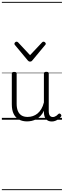

<svg xmlns="http://www.w3.org/2000/svg" viewBox="-20 -1287 686 2064"><path d="M270 18Q222 18 185 -1.5Q148 -21 127.5 -61.5Q107 -102 107 -166V-496Q107 -505 113 -509.5Q119 -514 132 -514Q146 -514 152.5 -509.5Q159 -505 159 -496V-171Q159 -127 171.5 -95.5Q184 -64 210 -47Q236 -30 277 -30Q306 -30 333 -39Q360 -48 383 -66.5Q406 -85 424 -115Q442 -145 452 -186V-496Q452 -506 458.5 -510.5Q465 -515 479 -515Q492 -515 498 -510.5Q504 -506 504 -496V-93Q504 -73 508.5 -58.5Q513 -44 523 -36.5Q533 -29 547 -29Q557 -29 567 -32.5Q577 -36 587 -43Q597 -50 607 -61Q613 -67 620 -66.5Q627 -66 633 -59Q638 -54 639.5 -47Q641 -40 636 -34Q625 -19 609 -7Q593 5 575 12Q557 19 537 19Q517 19 502 13Q487 7 476 -5Q465 -17 459 -35Q453 -53 452 -76V-97Q437 -63 415.5 -41Q394 -19 370 -6Q346 7 320.5 12.5Q295 18 270 18ZM448 -839Q456 -839 464 -832Q472 -825 472 -816Q472 -814 471 -810.5Q470 -807 466 -804L328 -638Q324 -632 318 -628.5Q312 -625 303 -625Q294 -625 288.5 -628.5Q283 -632 278 -638L140 -804Q137 -807 136 -810.5Q135 -814 135 -816Q135 -825 142.5 -832Q150 -839 158 -839Q163 -839 167 -837Q171 -835 175 -831L303 -694L432 -831Q436 -835 439.5 -837Q443 -839 448 -839ZM0 747H646V757H0ZM0 -20H646V0H0ZM0 -505H646V-500H0ZM0 -1267H646V-1257H0Z"/></svg>

Font: Playwrite VN Guides
Style: Regular
Weight: 400
Designer: Veronika Burian, José Scaglione
Foundry: TypeTogether
Version: Version 1.003